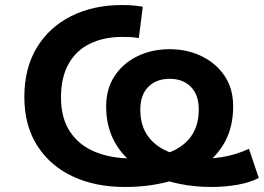

<svg xmlns="http://www.w3.org/2000/svg" viewBox="-20 -735 1051 765"><path d="M477 10Q360 10 270 -32Q180 -74 128.5 -154.5Q77 -235 77 -349Q77 -463 126.5 -545Q176 -627 264 -671Q352 -715 467 -715Q492 -715 513.5 -713Q535 -711 549 -708L533 -583Q518 -586 503.5 -587Q489 -588 469 -588Q394 -588 338.5 -561Q283 -534 253 -480Q223 -426 223 -347Q223 -265 258.5 -211Q294 -157 357.5 -130.5Q421 -104 502 -104Q585 -104 645.5 -124.5Q706 -145 739 -188.5Q772 -232 772 -299Q772 -357 740.5 -389Q709 -421 656 -421Q603 -421 571 -389Q539 -357 539 -298Q539 -232 572 -189Q605 -146 665 -125Q725 -104 804 -104Q833 -104 861.5 -108.5Q890 -113 918 -121.5Q946 -130 972 -142L1011 -26Q977 -8 927 1Q877 10 822 10Q756 10 694.5 -2.5Q633 -15 580 -40.5Q527 -66 487 -104Q447 -142 425 -194Q403 -246 403 -311Q403 -381 436.5 -432Q470 -483 527.5 -511Q585 -539 656 -539Q726 -539 783.5 -511Q841 -483 875 -432.5Q909 -382 909 -311Q909 -230 876 -169.5Q843 -109 783.5 -69.5Q724 -30 646 -10Q568 10 477 10Z"/></svg>

Font: Nunito Sans 7pt SemiExpanded
Style: Bold
Weight: 700
Width: 6
Designer: Vernon Adams
Foundry: Vernon Adams
Version: Version 3.101;gftools[0.9.27]